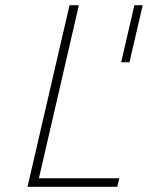

<svg xmlns="http://www.w3.org/2000/svg" viewBox="-20 -720 570 740"><path d="M530 -700 479 -480H447L498 -700ZM432 0H86L248 -700H284L130 -33H440Z"/></svg>

Font: Titillium Web ExtraLight
Style: Italic
Weight: 275
Italic angle: -13°
Version: Version 1.002;PS 57.000;hotconv 1.0.70;makeotf.lib2.5.55311